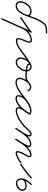

<svg xmlns="http://www.w3.org/2000/svg" viewBox="1278 -1870 873 3468"><g transform="rotate(90 1714.0 -136.5)"><path d="M260.5 -188.3C267.1 -187.9 272.8 -192.9 273.3 -199.5C277 -252.3 224.2 -271.8 180.3 -271.8C82.1 -271.8 8.9 -160.3 2.7 -72C-0.7 -22.5 33.6 16.7 83.9 16.7C233.8 16.7 280.2 -219.8 326 -329.3C350.5 -387.9 379.8 -446 422 -494.1C454.4 -531.1 530.7 -528.8 574.9 -529C581.5 -529 586.8 -534.4 586.8 -541C586.8 -547.6 581.4 -553 574.8 -553C574.8 -553 574.8 -553 574.8 -553C521.7 -552.8 442.4 -553.8 403.9 -509.9C360.1 -459.8 329.4 -399.6 303.9 -338.5C263.5 -242.1 215.4 -7.3 83.9 -7.3C47.5 -7.3 24.2 -34.6 26.7 -70.4C31.9 -145.7 95.2 -247.8 180.3 -247.8C209.1 -247.8 251.9 -238.3 249.3 -201.2C248.9 -194.5 253.9 -188.8 260.5 -188.3Z M305.9 -67.2C305.9 -67.2 305.9 -67.2 305.9 -67.2C361.1 -105.6 418 -141.6 473.7 -179.3C507.5 -202.2 539.4 -226.6 567.7 -256.2C572.3 -261 572.1 -268.6 567.3 -273.1C562.5 -277.7 554.9 -277.6 550.3 -272.8C550.3 -272.8 550.3 -272.8 550.3 -272.8C523.2 -244.4 492.7 -221.1 460.3 -199.2C404.4 -161.4 347.5 -125.4 292.1 -86.8C286.7 -83.1 285.4 -75.6 289.2 -70.1C292.9 -64.7 300.4 -63.4 305.9 -67.2ZM563.9 -275.4C557.8 -278.1 550.7 -275.4 548 -269.4C468.7 -91.9 389.4 85.6 310 263.1C307.3 269.2 310.1 276.3 316.1 279C322.2 281.7 329.3 278.9 332 272.9C332 272.9 332 272.9 332 272.9C411.3 95.4 490.6 -82.1 570 -259.6C572.7 -265.6 569.9 -272.7 563.9 -275.4ZM486.2 -72.7C486.2 -72.7 486.2 -72.7 486.2 -72.7C507.8 -128.7 543.5 -181.6 593.5 -215.8C628.3 -239.5 668.8 -252.5 711 -252.5C751.4 -252.5 709.7 -165.4 703.1 -148.9C688 -110.7 627.6 12 709 12C789.6 12 836.3 -23.7 897.9 -67.2C903.3 -71 904.6 -78.5 900.8 -83.9C897 -89.3 889.5 -90.6 884.1 -86.8C826.8 -46.4 784 -12 709 -12C664.2 -12 716.4 -117.3 725.4 -140C739.3 -175 784.7 -276.5 711 -276.5C664 -276.5 618.8 -262.1 580 -235.6C525.9 -198.7 487.1 -141.9 463.8 -81.3C461.4 -75.1 464.5 -68.2 470.7 -65.8C476.9 -63.4 483.8 -66.5 486.2 -72.7Z M881.1 -70.2C884.9 -64.7 892.4 -63.4 897.8 -67.1C980.5 -124.3 1060.5 -194.6 1150.6 -238.7C1157.8 -242.2 1158.8 -249.2 1156.2 -254.6C1153.6 -260 1147.5 -263.7 1140.3 -260.4C1068.5 -227.1 1018.7 -150.4 1018.7 -71.2C1018.7 -21.8 1055.3 16.7 1105.2 16.7C1198.2 16.7 1271.6 -98.2 1271.6 -182.5C1271.6 -227.5 1236.9 -272 1190 -272C1166.8 -272 1138.4 -266.9 1129.7 -242C1129.7 -242 1129.7 -242 1129.7 -242C1129.7 -242 1129.7 -242 1129.7 -242C1098.8 -155.4 1331.3 -159.1 1372 -159C1378.6 -159 1384 -164.4 1384 -171C1384 -177.6 1378.6 -183 1372 -183C1372 -183 1372 -183 1372 -183C1348.6 -183 1134.4 -183.7 1152.3 -234C1152.3 -234 1152.3 -234 1152.3 -234C1152.3 -234 1152.3 -234 1152.3 -234C1156.9 -247.1 1178.6 -248 1190 -248C1223.5 -248 1247.6 -214.2 1247.6 -182.5C1247.6 -111.7 1184.5 -7.3 1105.2 -7.3C1068.5 -7.3 1042.7 -34.9 1042.7 -71.2C1042.7 -141.1 1087 -209.2 1150.4 -238.6C1157.6 -241.9 1158.6 -249.1 1156 -254.5C1153.4 -260 1147.2 -263.7 1140.1 -260.3C1048.8 -215.6 967.9 -144.8 884.2 -86.9C878.7 -83.1 877.4 -75.6 881.1 -70.2Z M1358 -183C1351.4 -183 1346 -177.6 1346 -171C1346 -162.5 1352.9 -158 1360.6 -158C1381 -158 1405.2 -159.8 1423.6 -169.4C1423.6 -169.4 1423.6 -169.4 1423.6 -169.4C1423.6 -169.4 1423.6 -169.4 1423.6 -169.4C1447.2 -181.8 1468.1 -199.5 1490.5 -213.9C1490.5 -213.9 1490.6 -214 1490.8 -214.1C1490.9 -214.2 1491 -214.3 1491.1 -214.3C1511.9 -229.4 1528.9 -242.4 1556.3 -242.4C1581.7 -242.4 1597.9 -224.3 1608.2 -202.8C1611.5 -196 1618.7 -195.6 1624.1 -198.5C1629.6 -201.4 1633.2 -207.7 1629.3 -214.2C1610.2 -245.7 1595.1 -265.9 1553.6 -265.9C1514.4 -265.9 1478.5 -238.6 1451.7 -212.6C1451.6 -212.6 1451.2 -212.1 1450.7 -211.5C1450.3 -211 1449.9 -210.4 1449.8 -210.4C1419 -161.5 1385.2 -113.6 1385.2 -53C1385.2 0.7 1427.1 20.3 1475.4 20.3C1539.4 20.3 1621.5 -31.9 1671.9 -67.2C1677.3 -71 1678.6 -78.5 1674.8 -83.9C1671 -89.3 1663.5 -90.6 1658.1 -86.8C1658.1 -86.8 1658.1 -86.8 1658.1 -86.8C1612.4 -54.8 1533.6 -3.7 1475.4 -3.7C1440.7 -3.7 1409.2 -13.3 1409.2 -53C1409.2 -108.3 1442 -152.9 1470.2 -197.6C1470.2 -197.7 1469.7 -197.1 1469.2 -196.5C1468.8 -195.9 1468.3 -195.3 1468.3 -195.4C1490.2 -216.5 1521.3 -241.9 1553.6 -241.9C1586 -241.9 1594.3 -225.6 1608.7 -201.8C1612.7 -195.3 1619.6 -194.7 1624.7 -197.5C1629.8 -200.2 1633.1 -206.3 1629.8 -213.2C1615.4 -243.2 1591.2 -266.4 1556.3 -266.4C1523.3 -266.4 1502.1 -252 1476.9 -233.7C1476.9 -233.7 1477.1 -233.8 1477.2 -233.9C1477.4 -234 1477.5 -234.1 1477.5 -234.1C1455.7 -220.1 1435.3 -202.7 1412.4 -190.6C1412.4 -190.6 1412.4 -190.6 1412.4 -190.6C1412.4 -190.6 1412.4 -190.6 1412.4 -190.6C1397.7 -182.9 1376.9 -182 1360.6 -182C1359.4 -182 1364.2 -182.1 1367.6 -177.8C1368.7 -176.5 1369.4 -175 1369.7 -173.4C1370.1 -171.6 1370 -169.4 1370 -171C1370 -177.6 1364.6 -183 1358 -183Z M1671.8 -67.1C1671.8 -67.1 1671.8 -67.1 1671.8 -67.1C1763.8 -131 1865 -244.8 1982.6 -244.8C1999.5 -244.8 2017.1 -241.2 2031 -231.2C2037.2 -226.8 2043.8 -229.9 2047.1 -235.1C2050.5 -240.3 2050.6 -247.6 2044 -251.4C2023.1 -263.5 2006.1 -268.1 1981.3 -268.1C1873.1 -268.1 1699.1 -150.4 1699.1 -34.2C1699.1 4.5 1724 19.3 1759.7 19.3C1880.8 19.3 1999.2 -136.7 2051.5 -232.2C2055.4 -239.3 2052 -245.6 2046.8 -248.5C2041.5 -251.4 2034.3 -250.8 2030.5 -243.8C1997.3 -183.3 1915.3 -98.5 1915.3 -31.6C1915.3 2.7 1948.4 16.7 1978 16.7C2047.7 16.7 2131.1 -28.1 2186.9 -67.2C2192.3 -71 2193.6 -78.5 2189.8 -83.9C2186 -89.3 2178.5 -90.6 2173.1 -86.8C2121.6 -50.8 2042.4 -7.3 1978 -7.3C1962.6 -7.3 1939.3 -12 1939.3 -31.6C1939.3 -83.4 2023 -180.2 2051.5 -232.2C2055.4 -239.2 2052 -245.6 2046.8 -248.5C2041.5 -251.4 2034.3 -250.8 2030.5 -243.8C1983.1 -157.2 1870.1 -4.7 1759.7 -4.7C1737.2 -4.7 1723.1 -9.2 1723.1 -34.2C1723.1 -136.6 1886.8 -244.1 1981.3 -244.1C2002 -244.1 2014.8 -240.6 2032 -230.6C2038.6 -226.8 2044.9 -229.6 2048.1 -234.5C2051.2 -239.4 2051.2 -246.3 2045 -250.8C2026.9 -263.7 2004.6 -268.8 1982.6 -268.8C1857.5 -268.8 1755.2 -154.2 1658.2 -86.9C1652.7 -83.1 1651.4 -75.6 1655.1 -70.2C1658.9 -64.7 1666.4 -63.4 1671.8 -67.1Z M2186.9 -67.2C2186.9 -67.2 2186.9 -67.2 2186.9 -67.2C2218.3 -89 2248.1 -113 2276.1 -139.1C2302.3 -163.7 2363.5 -248.6 2401.6 -248.6C2416.8 -248.6 2422.2 -238.1 2422.2 -224C2422.2 -176.3 2320.9 -37.6 2291.2 5.1C2287.4 10.6 2288.7 18.1 2294.1 21.8C2299.6 25.6 2307.1 24.3 2310.8 18.9C2310.8 18.9 2310.8 18.9 2310.8 18.9C2344.9 -29.9 2446.2 -167.5 2446.2 -224C2446.2 -251.3 2430.3 -272.6 2401.6 -272.6C2350.2 -272.6 2294.2 -189 2259.7 -156.7C2232.6 -131.3 2203.6 -108.1 2173.1 -86.8C2167.7 -83.1 2166.4 -75.6 2170.2 -70.1C2173.9 -64.7 2181.4 -63.4 2186.9 -67.2ZM2310.8 18.9C2310.8 18.9 2310.8 18.9 2310.8 18.9C2375.1 -73.3 2463 -242.6 2589.1 -242.6C2600.7 -242.6 2613.8 -238.9 2613.8 -225.1C2613.8 -187.1 2512.2 -32.9 2485.9 7.4C2482.3 13 2483.9 20.4 2489.4 24.1C2495 27.7 2502.4 26.1 2506.1 20.6C2536.3 -25.7 2637.8 -178 2637.8 -225.1C2637.8 -252.8 2614.4 -266.6 2589.1 -266.6C2451 -266.6 2361 -95 2291.2 5.1C2287.4 10.6 2288.7 18.1 2294.1 21.8C2299.6 25.6 2307.1 24.3 2310.8 18.9ZM2489.5 24.8C2495.2 28.2 2502.5 26.4 2505.9 20.7C2558.6 -67.6 2662.3 -241.7 2780.4 -245.9C2813.1 -247.1 2793 -209.2 2784.6 -193.7C2756.5 -141.2 2709.9 -76.2 2709.9 -16.1C2709.9 2 2719.3 17 2739 17C2805.2 17 2874.6 -31.2 2926.8 -67.1C2932.3 -70.9 2933.6 -78.3 2929.9 -83.8C2926.1 -89.3 2918.7 -90.6 2913.2 -86.9C2913.2 -86.9 2913.2 -86.9 2913.2 -86.9C2865.8 -54.3 2799.4 -7 2739 -7C2733.6 -7 2733.9 -11.5 2733.9 -16.1C2733.9 -70.9 2779.8 -133.9 2805.8 -182.3C2823.7 -215.8 2837.1 -271.9 2779.6 -269.9C2650.1 -265.3 2543.5 -89.1 2485.3 8.4C2481.9 14.1 2483.8 21.5 2489.5 24.8Z M2940.2 -68.7C2944.1 -63.3 2951.5 -62 2957 -65.9C3039.7 -124.7 3128.2 -183.1 3199.6 -255.6C3204.2 -260.3 3204.1 -267.9 3199.4 -272.6C3194.7 -277.2 3187.1 -277.1 3182.4 -272.4C3182.4 -272.4 3182.4 -272.4 3182.4 -272.4C3112.1 -200.9 3024.6 -143.4 2943 -85.4C2937.6 -81.6 2936.4 -74.1 2940.2 -68.7Z M3318.7 -273.7C3313.6 -277.9 3306.1 -277.3 3301.8 -272.2C3257.8 -219.8 3206.6 -167.2 3203.6 -94.5C3203.6 -94.5 3203.6 -94.5 3203.6 -94.5C3203.6 -94.5 3203.6 -94.5 3203.6 -94.5C3201.5 -40.7 3226.2 12 3287 12C3342.5 12 3396.9 -18.9 3420.7 -69.9C3447 -126.3 3402.6 -183.1 3343.4 -183C3343.4 -183 3343.4 -183 3343.4 -183C3343.4 -183 3343.4 -183 3343.4 -183C3293.6 -183.1 3231.9 -167.1 3208.2 -118.2C3205.3 -112.3 3207.8 -105.1 3213.8 -102.2C3219.7 -99.3 3226.9 -101.8 3229.8 -107.8C3229.8 -107.8 3229.8 -107.8 3229.8 -107.8C3249.1 -147.6 3303.5 -159.1 3343.4 -159C3343.4 -159 3343.4 -159 3343.4 -159C3343.4 -159 3343.4 -159 3343.4 -159C3385.1 -159.1 3417.9 -120.7 3398.9 -80.1C3379 -37.4 3333.2 -12 3287 -12C3240.6 -12 3226 -53.7 3227.6 -93.5C3227.6 -93.5 3227.6 -93.5 3227.6 -93.5C3227.6 -93.5 3227.6 -93.5 3227.6 -93.5C3230.3 -159.7 3280.1 -209 3320.2 -256.8C3324.5 -261.8 3323.8 -269.4 3318.7 -273.7Z"/></g></svg>

Font: FRB American Cursive Guidelines Light
Style: Italic
Weight: 300
Italic angle: -25°
Version: Version 2.0;Modular Font Editor K font №1